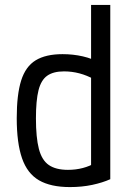

<svg xmlns="http://www.w3.org/2000/svg" viewBox="-20 -750 540 780"><path d="M264 10Q186 10 138.5 -17.5Q91 -45 69.5 -107Q48 -169 48 -270Q48 -366 66 -423Q84 -480 125 -505Q166 -530 234 -530Q277 -530 316.5 -521Q356 -512 389 -493L364 -427Q333 -444 302.5 -452Q272 -460 240 -460Q197 -460 172 -442.5Q147 -425 136.5 -383.5Q126 -342 126 -269Q126 -191 138 -145Q150 -99 178.5 -79.5Q207 -60 256 -60Q288 -60 316.5 -67.5Q345 -75 368 -89L350 -46V-730H428V-22Q397 -8 355 1Q313 10 264 10Z"/></svg>

Font: M PLUS Code Latin
Style: Regular
Weight: 400
Designer: Coji Morishita
Foundry: UNDERFOREST DESIGN
Version: Version 1.002; ttfautohint (v1.8.3)